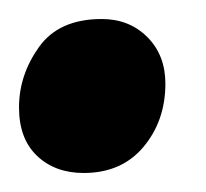

<svg xmlns="http://www.w3.org/2000/svg" viewBox="-37 -175 217 202"><path d="M51 7Q21 7 2 -11Q-17 -29 -17 -62Q-17 -96 4 -125.5Q25 -155 70 -155Q99 -155 118 -136Q137 -117 137 -87Q137 -48 114 -20.5Q91 7 51 7Z"/></svg>

Font: Faustina Light ExtraBold
Style: Italic
Weight: 800
Italic angle: -8°
Version: Version 1.200